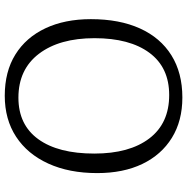

<svg xmlns="http://www.w3.org/2000/svg" viewBox="-10 -744 768 787"><g transform="rotate(90 373.5 -350.0)"><path d="M372 14Q273 14 203 -29.5Q133 -73 95.5 -152.5Q58 -232 58 -339Q58 -456 96 -540Q134 -624 206 -669Q278 -714 379 -714Q475 -714 544.5 -671Q614 -628 651.5 -550Q689 -472 689 -365Q689 -250 650 -164.5Q611 -79 540 -32.5Q469 14 372 14ZM380 -42Q491 -42 550 -123.5Q609 -205 609 -353Q609 -497 547 -578.5Q485 -660 369 -660Q256 -660 196 -579Q136 -498 136 -354Q136 -210 200 -126Q264 -42 380 -42Z"/></g></svg>

Font: Literata 12pt Light
Style: Regular
Weight: 300
Designer: Latin by Veronika Burian and Jose Scaglione. Greek by Irene Vlachou. Cyrillic by Vera Evstafieva.
Foundry: TypeTogether
Version: Version 3.002